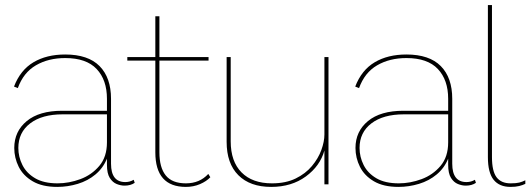

<svg xmlns="http://www.w3.org/2000/svg" viewBox="-20 -724 2083 754"><path d="M400 -336Q400 -410 359.5 -453Q319 -496 236 -496Q170 -496 121 -467.5Q72 -439 50 -378L35 -384Q60 -449 111.5 -479.5Q163 -510 236 -510Q326 -510 371 -464.5Q416 -419 416 -336V-81Q416 -9 472 -9Q490 -9 505 -18L509 -6Q493 5 469 5Q454 5 438 -1.5Q422 -8 411 -25.5Q400 -43 400 -77V-101Q385 -64 355 -39Q325 -14 285.5 -2Q246 10 205 10Q146 10 108.5 -12Q71 -34 53.5 -69Q36 -104 36 -143Q36 -208 85 -248.5Q134 -289 224 -289H400ZM206 -4Q251 -4 295.5 -20.5Q340 -37 370 -72.5Q400 -108 400 -165V-275H226Q145 -275 98.5 -239.5Q52 -204 52 -143Q52 -108 68 -76Q84 -44 118 -24Q152 -4 206 -4Z M798 -41 806 -28Q791 -12 765.5 -1Q740 10 710 10Q590 10 590 -126V-486H480V-500H590V-660H606V-500H799V-486H606V-126Q606 -66 631 -35Q656 -4 710 -4Q764 -4 798 -41Z M1045 10Q962 10 916 -36Q870 -82 870 -167V-500H886V-169Q886 -90 928.5 -47Q971 -4 1048 -4Q1102 -4 1141 -23Q1180 -42 1205 -72Q1230 -102 1242 -135Q1254 -168 1254 -196V-500H1270V0H1254V-133Q1237 -72 1181 -31Q1125 10 1045 10Z M1740 -336Q1740 -410 1699.5 -453Q1659 -496 1576 -496Q1510 -496 1461 -467.5Q1412 -439 1390 -378L1375 -384Q1400 -449 1451.5 -479.5Q1503 -510 1576 -510Q1666 -510 1711 -464.5Q1756 -419 1756 -336V-81Q1756 -9 1812 -9Q1830 -9 1845 -18L1849 -6Q1833 5 1809 5Q1794 5 1778 -1.5Q1762 -8 1751 -25.5Q1740 -43 1740 -77V-101Q1725 -64 1695 -39Q1665 -14 1625.5 -2Q1586 10 1545 10Q1486 10 1448.5 -12Q1411 -34 1393.5 -69Q1376 -104 1376 -143Q1376 -208 1425 -248.5Q1474 -289 1564 -289H1740ZM1546 -4Q1591 -4 1635.5 -20.5Q1680 -37 1710 -72.5Q1740 -108 1740 -165V-275H1566Q1485 -275 1438.5 -239.5Q1392 -204 1392 -143Q1392 -108 1408 -76Q1424 -44 1458 -24Q1492 -4 1546 -4Z M1912 -704V-107Q1912 -52 1930 -28Q1948 -4 1985 -4Q2007 -4 2019 -7Q2031 -10 2043 -16V-2Q2033 3 2019 6.5Q2005 10 1985 10Q1941 10 1918.5 -18Q1896 -46 1896 -107V-704Z"/></svg>

Font: Prodigy Sans Thin
Style: Regular
Weight: 100
Designer: Wei Huang
Foundry: Wei Huang
Version: Version 1.003; ttfautohint (v1.8.3)